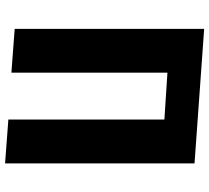

<svg xmlns="http://www.w3.org/2000/svg" viewBox="-54 -753 826 758"><g transform="rotate(90 359.0 -374.0)"><path d="M625 19 452 6V-610L267 -622V-6L94 -19V-767L625 -729Z"/></g></svg>

Font: Xiangcui Wave Sans Xiangcui Wave Sans
Style: Regular
Weight: 800
Width: 3
Version: Version 0.920;March 28, 2024;FontCreator 14.0.0.2814 64-bit